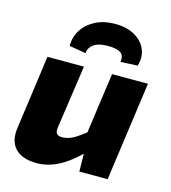

<svg xmlns="http://www.w3.org/2000/svg" viewBox="-111 -826 826 930"><g transform="rotate(15 301.5 -361.0)"><path d="M259 -497 213 -179Q210 -156 218.5 -147.5Q227 -139 244 -139Q273 -139 301 -154.5Q329 -170 372 -205L402 -124Q336 -53 277.5 -19.5Q219 14 159 14Q84 14 49.5 -23.5Q15 -61 25 -128L76 -497ZM580 -497 511 0H369L367 -134L351 -146L400 -497ZM249 -562 166 -576Q166 -620 188.5 -656Q211 -692 253 -714Q295 -736 353 -736Q412 -736 452 -712.5Q492 -689 507.5 -651Q523 -613 509 -569L424 -565Q429 -598 409.5 -611Q390 -624 346 -624Q300 -624 276 -607.5Q252 -591 249 -562Z"/></g></svg>

Font: Exo 2 ExtraBold
Style: Italic
Weight: 800
Italic angle: -8°
Designer: Natanael Gama
Foundry: Natanael Gama
Version: Version 2.010